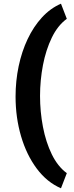

<svg xmlns="http://www.w3.org/2000/svg" viewBox="-20 -804 396 1030"><path d="M194.8 -289.1Q194.8 -205.1 210.4 -123.3Q226.1 -41.5 257.8 23.7Q289.6 88.9 338.4 125L307.1 206.1Q231.4 173.3 176.8 99.9Q122.1 26.4 92.8 -73.7Q63.5 -173.8 63.5 -286.1Q63.5 -370.1 80.1 -449Q96.7 -527.8 128.4 -594.7Q160.2 -661.6 205.3 -710.7Q250.5 -759.8 307.1 -784.2L338.4 -703.1Q289.6 -667.5 257.8 -601.8Q226.1 -536.1 210.4 -454.6Q194.8 -373 194.8 -289.1Z"/></svg>

Font: Vazirmatn UI FD Black
Style: Regular
Weight: 900
Designer: Saber Rastikerdar
Foundry: Saber Rastikerdar
Version: Version 33.003